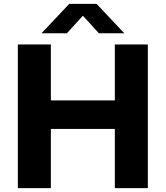

<svg xmlns="http://www.w3.org/2000/svg" viewBox="-20 -969 854 989"><path d="M72 0V-740H242V-452H571.5V-740H741.5V0H571.5V-305H242V0ZM193.5 -797.5 336.5 -949H477.5L620.5 -797.5H489.5L407 -888L324.5 -797.5Z"/></svg>

Font: Encode Sans SemiExpanded SemiExpanded
Style: Bold
Weight: 700
Width: 6
Designer: Multiple Designers
Foundry: Impallari Type
Version: Version 3.000; ttfautohint (v1.8.3) -l 8 -r 50 -G 200 -x 14 